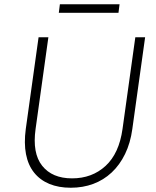

<svg xmlns="http://www.w3.org/2000/svg" viewBox="-20 -875 730 901"><path d="M312 6Q255 6 211.5 -12Q168 -30 140 -65Q112 -100 102 -151.5Q92 -203 101 -270L161 -700H207L147 -270Q131 -156 178 -97Q225 -38 318 -38Q412 -38 475.5 -96.5Q539 -155 555 -270L615 -700H661L601 -270Q592 -204 567 -152.5Q542 -101 504 -65.5Q466 -30 417.5 -12Q369 6 312 6ZM261 -855H541L536 -815H256Z"/></svg>

Font: Retni Sans Light
Style: Italic
Weight: 300
Italic angle: -8°
Designer: Vitaly Kuzmin
Foundry: ParaType Ltd.
Version: Version 1.00;June 10, 2019;FontCreator 11.5.0.2425 64-bit; t